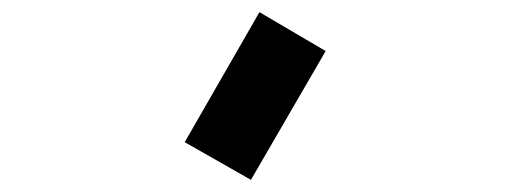

<svg xmlns="http://www.w3.org/2000/svg" viewBox="-20 -979 840 316"><path d="M407 -959 516 -895 393 -683 284 -745Z"/></svg>

Font: Digital Numbers
Style: Regular
Weight: 400
Version: Version 001.102